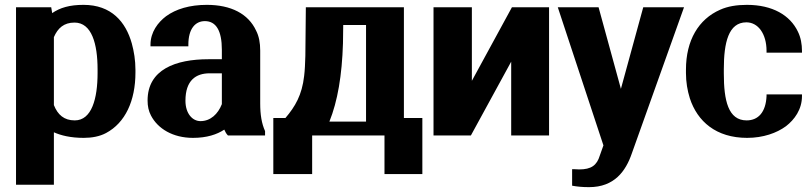

<svg xmlns="http://www.w3.org/2000/svg" viewBox="-20 -558 3343 791"><path d="M46 203H202V-13C231 0 271 10 325 10C359 10 391 4 417 -10C496 -52 538 -143 538 -259V-270C538 -310 532 -346 523 -379C498 -468 439 -538 324 -538C266 -538 227 -526 195 -504L191 -528H46ZM202 -125V-405C218 -442 243 -465 287 -465C358 -465 382 -377 382 -272V-257C382 -152 358 -62 288 -62C244 -62 218 -85 202 -125Z M588 -144C588 -121 592 -101 602 -82C630 -28 692 10 775 10C832 10 874 -4 904 -24C908 -15 912 -7 919 0H1072V-18C1058 -49 1052 -85 1052 -132V-350C1052 -381 1047 -409 1035 -432C1003 -501 932 -538 832 -538C762 -538 705 -521 664 -491C631 -466 600 -426 600 -374V-367H756V-374C756 -440 785 -471 824 -471C870 -471 894 -432 894 -353V-314H839C704 -314 588 -272 588 -144ZM744 -143C744 -227 787 -256 844 -256H894V-129C878 -88 847 -59 806 -59C773 -59 744 -90 744 -143Z M1106 -72V159H1266V0H1564V159H1720V-72H1644V-528H1240L1238 -328C1237 -296 1236 -269 1233 -245C1224 -166 1196 -119 1156 -72ZM1337 -57C1371 -141 1389 -248 1393 -380L1394 -455H1488V-57Z M1766 0H1920L2086 -304V0H2242V-528H2089L1924 -225V-528H1766Z M2278 -528 2466 41 2451 83C2439 123 2416 140 2366 140C2360 140 2353 139 2345 139H2337V207C2358 211 2380 213 2407 213C2511 213 2558 147 2583 74L2798 -528H2630L2538 -192L2446 -528Z M2806 -257C2806 -220 2812 -185 2822 -153C2853 -58 2930 10 3058 10C3124 10 3180 -10 3218 -38C3253 -65 3284 -107 3284 -162V-169H3138V-162C3135 -96 3104 -62 3056 -62C2980 -62 2962 -144 2962 -255V-273C2962 -382 2981 -466 3055 -466C3103 -466 3138 -419 3138 -348V-341H3284V-348C3284 -376 3279 -404 3267 -428C3235 -495 3163 -538 3057 -538C3015 -538 2978 -532 2947 -518C2858 -479 2806 -392 2806 -271Z"/></svg>

Font: Aerodynamic
Style: Bd
Weight: 500
Designer: Google
Version: Version 2.000980; 2014